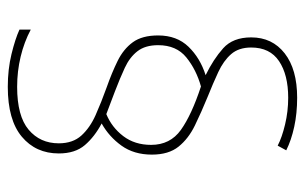

<svg xmlns="http://www.w3.org/2000/svg" viewBox="-165 -634 783 493"><g transform="rotate(90 226.5 -387.5)"><path d="M71 -402Q71 -450 100 -480Q129 -510 173 -524Q132 -544 104 -569Q76 -594 76 -641Q76 -695 117 -727Q158 -759 231 -759Q271 -759 305.5 -751.5Q340 -744 366 -731L354 -709Q333 -720 299.5 -728Q266 -736 231 -736Q172 -736 137 -712.5Q102 -689 102 -641Q102 -609 119 -589.5Q136 -570 165 -556.5Q194 -543 229 -529Q268 -513 302 -496.5Q336 -480 356.5 -454.5Q377 -429 377 -386Q377 -340 354 -308Q331 -276 297 -257Q331 -239 352.5 -214Q374 -189 374 -147Q374 -88 331 -52Q288 -16 203 -16Q158 -16 119 -25.5Q80 -35 56 -46V-75Q88 -58 125.5 -49Q163 -40 203 -40Q278 -40 313 -69.5Q348 -99 348 -147Q348 -183 328 -205Q308 -227 275.5 -241.5Q243 -256 204 -270Q167 -283 136.5 -298Q106 -313 88.5 -337Q71 -361 71 -402ZM96 -402Q96 -369 111.5 -349Q127 -329 154 -316.5Q181 -304 215 -291L273 -269Q307 -283 329.5 -312.5Q352 -342 352 -384Q352 -433 313.5 -460.5Q275 -488 202 -512Q159 -500 127.5 -474.5Q96 -449 96 -402Z"/></g></svg>

Font: Noto Sans Bengali SemiCondensed Thin
Style: Regular
Weight: 100
Width: 4
Designer: Joana Ranito - Universal Thirst; Jelle Bosma - Monotype Design Team
Foundry: Universal Thirst ehf.
Version: Version 3.000; ttfautohint (v1.8.4.7-5d5b)